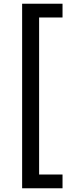

<svg xmlns="http://www.w3.org/2000/svg" viewBox="-20 -801 426 1021"><path d="M97.7 200.2V-781.2H312.5V-708H188V127H312.5V200.2Z"/></svg>

Font: Andika Am
Style: Regular
Weight: 400
Designer: Victor Gaultney, Annie Olsen, Julie Remington, Don Collingsworth, Eric Hays, Becca Hirsbrunner
Foundry: SIL International
Version: Version 5.000